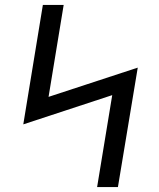

<svg xmlns="http://www.w3.org/2000/svg" viewBox="-20 -755 640 775"><path d="M372 0 433 -371 74 -253 153 -735H237L176 -364L536 -482L456 0Z"/></svg>

Font: Iosevka Extended
Style: Italic
Weight: 400
Width: 7
Italic angle: -9°
Monospace: yes
Designer: Belleve Invis
Foundry: Belleve Invis
Version: Version 32.5.0; ttfautohint (v1.8.4)